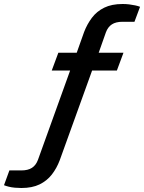

<svg xmlns="http://www.w3.org/2000/svg" viewBox="-29 -753 721 961"><path d="M78 188Q62 188 45.5 186.5Q29 185 15 181.5Q1 178 -9 174L18 100H78Q111 100 131 87Q151 74 161 47L322 -400H230L263 -489H355L392 -593Q407 -632 431 -664Q455 -696 492.5 -714.5Q530 -733 585 -733Q602 -733 618 -731Q634 -729 648 -726Q662 -723 672 -719L644 -644H584Q551 -644 531 -631Q511 -618 501 -591L465 -489H589L556 -400H432L270 49Q255 89 230.5 120.5Q206 152 169 170Q132 188 78 188Z"/></svg>

Font: Archivo SemiExpanded Medium
Style: Italic
Weight: 500
Width: 6
Italic angle: -10°
Designer: Hector Gatti
Foundry: Omnibus-Type
Version: Version 2.001